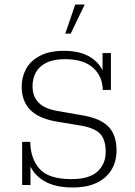

<svg xmlns="http://www.w3.org/2000/svg" viewBox="-20 -819 598 850"><path d="M301 11Q223 11 174 -18.5Q125 -48 108 -99L115 -97V0H78V-191H114Q115 -116 155.5 -71Q196 -26 296 -26Q375 -26 411.5 -59.5Q448 -93 448 -147Q448 -202 422 -228Q396 -254 332 -264L235 -280Q154 -293 115 -331.5Q76 -370 76 -436Q76 -478 95.5 -514Q115 -550 157 -572Q199 -594 263 -594Q336 -594 381.5 -565Q427 -536 442 -488H434V-584H471V-421H435Q434 -481 392 -519Q350 -557 268 -557Q216 -557 184 -540.5Q152 -524 138 -497Q124 -470 124 -438Q124 -391 152 -363.5Q180 -336 239 -327L336 -310Q421 -297 458.5 -260Q496 -223 496 -153Q496 -105 474 -68Q452 -31 409 -10Q366 11 301 11ZM269 -670 313 -799H355L293 -670Z"/></svg>

Font: Rokkitt ExtraLight
Style: Regular
Weight: 250
Version: Version 3.103